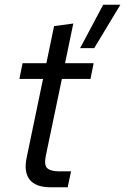

<svg xmlns="http://www.w3.org/2000/svg" viewBox="-20 -792 529 812"><path d="M318.7 -588.3 416.4 -771.9H489L378.4 -588.3ZM194.4 0Q131.4 0 105.8 -31.9Q80.1 -63.9 92.6 -124.6L162 -458.1H62L75.4 -524.7H176.1L208.7 -681.6L290 -692.6L255.1 -524.7H376L362.6 -458.1H241.7L173.7 -133Q165.4 -92 181 -79.6Q196.6 -67.3 231.1 -67.3H280.4L266.3 0Z"/></svg>

Font: Mona Sans ExtraLight
Style: Italic
Weight: 200
Italic angle: -11.6951°
Designer: Deni Anggara
Foundry: GitHub
Version: Version 2.000